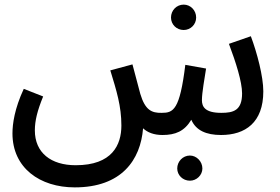

<svg xmlns="http://www.w3.org/2000/svg" viewBox="-20 -580 1213 832"><path d="M776 -450C806 -450 830 -474 830 -504C830 -535 806 -560 776 -560C745 -560 721 -535 721 -504C721 -474 745 -450 776 -450ZM304 232C507 232 589 113 600 -24C619 -6 647 5 684 5C740 5 779 -11 809 -61C829 -15 873 5 938 5C1043 5 1121 -49 1121 -184C1121 -249 1094 -351 1067 -423L972 -390C1002 -310 1029 -226 1029 -175C1029 -101 991 -91 939 -91C869 -91 855 -117 855 -146C855 -178 867 -244 873 -283L783 -299C759 -103 731 -91 681 -91C637 -90 609 -103 588 -173C582 -194 574 -225 554 -301L458 -275C485 -187 506 -120 506 -36C506 48 466 136 308 136C201 136 131 82 131 -15C131 -57 142 -101 167 -162L83 -195C43 -109 34 -43 34 -2C34 148 153 232 304 232ZM803 203C832 203 857 179 857 150C857 120 832 94 803 94C772 94 748 120 748 150C748 179 772 203 803 203Z"/></svg>

Font: Noto Sans Arabic UI SmCn Md
Style: Regular
Weight: 500
Width: 4
Designer: Monotype Design Team, Nadine Chahine and Nizar Qandah
Foundry: Monotype Imaging Inc.
Version: Version 2.010